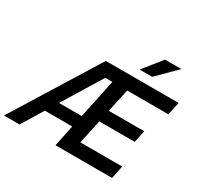

<svg xmlns="http://www.w3.org/2000/svg" viewBox="-236 -1127 1390 1349"><g transform="rotate(30 459.5 -453.0)"><path d="M-50 0 378 -690H969L946 -585H612L572 -397H859L838 -299H551L509 -105H849L827 0H368L404 -173H182L76 0ZM241 -270H425L492 -585H434ZM614 -756 734 -906H867L716 -756Z"/></g></svg>

Font: Radio Canada Medium
Style: Italic
Weight: 500
Italic angle: -12°
Designer: Charles Daoud, Etienne Aubert Bonn, Alexandre Saumier Demers, Jacques Le Bailly
Foundry: Radio-Canada
Version: Version 2.104; ttfautohint (v1.8.4.7-5d5b);gftools[0.9.28.de